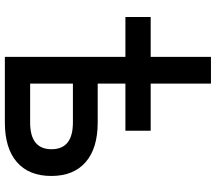

<svg xmlns="http://www.w3.org/2000/svg" viewBox="-69 -819 888 790"><g transform="rotate(90 375.0 -424.0)"><path d="M214 -496H50V-600H214V-848H324V-600H518V-496H324V-382H484Q590 -382 647 -332.5Q704 -283 704 -191Q704 -99 647 -49.5Q590 0 484 0H214ZM594 -192Q594 -236 566.5 -258Q539 -280 484 -280H324V-104H484Q539 -104 566.5 -126Q594 -148 594 -192Z"/></g></svg>

Font: Martian Mono VF sWd Rg
Style: Regular
Weight: 400
Width: 6
Monospace: yes
Designer: Roman Shamin
Foundry: Evil Martians
Version: Version 1.100